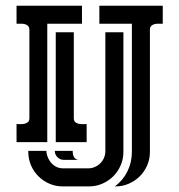

<svg xmlns="http://www.w3.org/2000/svg" viewBox="-20 -664 641 686"><path d="M81.1 -125H145.5Q145.5 -118.2 148.7 -107.7Q151.9 -97.2 158.9 -87.2Q166 -77.1 177.7 -69.8Q189.5 -62.5 206.5 -62.5H294.9Q307.6 -62.5 318.8 -67.4Q330.1 -72.3 338.4 -80.6Q346.7 -88.9 351.6 -100.1Q356.4 -111.3 356.4 -124V-548.8H420.9V-121.1Q420.9 -95.7 411.1 -73.2Q401.4 -50.8 384.8 -34.2Q368.2 -17.6 345.7 -7.8Q323.2 2 297.9 2H204.1Q178.7 2 156.2 -7.8Q133.8 -17.6 117.2 -34.2Q100.6 -50.8 90.8 -73.2Q81.1 -95.7 81.1 -121.1ZM561.5 -579.1Q555.2 -579.1 547.4 -579.3Q539.6 -579.6 532.5 -577.9Q525.4 -576.2 520.5 -571.5Q515.6 -566.9 515.6 -557.6V-121.1Q515.6 -95.7 505.9 -73.2Q496.1 -50.8 479.5 -34.2Q462.9 -17.6 440.4 -7.8Q418 2 392.6 2H390.6Q419.9 -20 435.5 -52.2Q451.2 -84.5 451.2 -121.1V-579.1H335V-643.6H561.5ZM85 -557.6Q85 -566.9 80.1 -571.5Q75.2 -576.2 68.1 -577.9Q61 -579.6 53.2 -579.3Q45.4 -579.1 39.1 -579.1V-643.6H272.9V-579.1H148.9V-156.2H39.1V-220.7Q45.4 -220.7 53.2 -220.5Q61 -220.2 68.1 -221.9Q75.2 -223.6 80.1 -228Q85 -232.4 85 -242.2ZM243.7 -242.2Q243.7 -232.4 248.5 -228Q253.4 -223.6 260.5 -221.9Q267.6 -220.2 275.4 -220.5Q283.2 -220.7 289.6 -220.7V-156.2H179.2V-548.8H243.7ZM239.7 -125Q239.7 -115.7 241.5 -109.9Q243.2 -104 245.8 -100.6Q248.5 -97.2 252 -95.5Q255.4 -93.8 258.8 -92.8H208Q194.8 -92.8 185.3 -102.3Q175.8 -111.8 175.8 -125Z"/></svg>

Font: Isar CAT
Style: Regular
Weight: 400
Designer: Digitized by Peter Wiegel
Foundry: CAT-Fonts, Peter Wiegel
Version: Version 1.000; ttfautohint (v1.3)